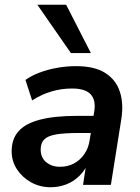

<svg xmlns="http://www.w3.org/2000/svg" viewBox="-20 -777 587 807"><path d="M193 10Q148 10 111 -10.5Q74 -31 51.5 -65Q29 -99 29 -141Q29 -193 58 -225.5Q87 -258 148 -274Q209 -290 304 -290H384L373 -218H310Q251 -218 216 -212Q181 -206 166 -191Q151 -176 151 -149Q151 -114 174.5 -95Q198 -76 232 -76Q264 -76 290 -89.5Q316 -103 334 -128.5Q352 -154 357 -189L376 -308Q384 -355 361.5 -380Q339 -405 283 -405Q239 -405 197.5 -393Q156 -381 115 -355L87 -441Q112 -459 146.5 -472Q181 -485 220.5 -492Q260 -499 299 -499Q378 -499 423 -470Q468 -441 484 -391Q500 -341 490 -277L446 0H329L345 -104H355Q341 -65 315.5 -39.5Q290 -14 258.5 -2Q227 10 193 10ZM278 -554 137 -757H258L362 -554Z"/></svg>

Font: Nunito Sans 12pt ExtraLight 12pt
Style: Bold Italic
Weight: 700
Italic angle: -9°
Version: Version 3.101;gftools[0.9.27]